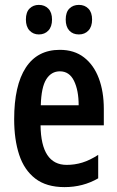

<svg xmlns="http://www.w3.org/2000/svg" viewBox="-20 -756 479 786"><path d="M225 -552Q284 -552 324 -521Q364 -490 384.5 -435.5Q405 -381 405 -310V-243H146Q148 -81 253 -81Q286 -81 317 -90.5Q348 -100 382 -122V-26Q351 -8 316.5 1Q282 10 244 10Q170 10 124.5 -25Q79 -60 58.5 -122.5Q38 -185 38 -268Q38 -406 85.5 -479Q133 -552 225 -552ZM225 -464Q190 -464 169.5 -431.5Q149 -399 147 -325H302Q302 -386 283 -425Q264 -464 225 -464ZM86 -676Q86 -706 101 -721Q116 -736 139 -736Q163 -736 178 -720.5Q193 -705 193 -676Q193 -647 178 -631Q163 -615 139 -615Q116 -615 101 -631Q86 -647 86 -676ZM249 -676Q249 -706 264 -721Q279 -736 303 -736Q327 -736 342 -720.5Q357 -705 357 -676Q357 -647 342 -631Q327 -615 303 -615Q278 -615 263.5 -631Q249 -647 249 -676Z"/></svg>

Font: Noto Sans Sinhala ExtraCondensed SemiBold
Style: Regular
Weight: 600
Width: 2
Designer: Jelle Bosma - Monotype Design Team
Foundry: Monotype Imaging Inc.
Version: Version 2.006; ttfautohint (v1.8.4.7-5d5b)